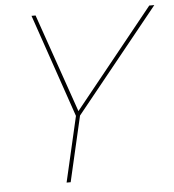

<svg xmlns="http://www.w3.org/2000/svg" viewBox="-51 -751 725 799"><g transform="rotate(-5 311.5 -352.0)"><path d="M195 0 258 -273 110 -704H127L270 -292L602 -704H623L275 -273L212 0Z"/></g></svg>

Font: Prodigy Sans Thin
Style: Italic
Weight: 100
Italic angle: -13°
Designer: Wei Huang
Foundry: Wei Huang
Version: Version 1.003; ttfautohint (v1.8.3)